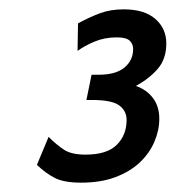

<svg xmlns="http://www.w3.org/2000/svg" viewBox="-20 -685 379 411"><path d="M147 -635Q173 -649 195 -657Q217 -665 245 -665Q289 -665 312.5 -644.5Q336 -624 336 -592Q336 -559 318 -538Q300 -517 271 -501Q294 -493 307.5 -475Q321 -457 321 -431Q321 -406 310.5 -381.5Q300 -357 279.5 -337.5Q259 -318 227.5 -306Q196 -294 154 -294Q117 -294 97.5 -304Q78 -314 59 -332L84 -392Q101 -375 117 -364.5Q133 -354 163 -354Q209 -354 230 -375Q251 -396 251 -428Q251 -448 235 -459.5Q219 -471 177 -471H165L176 -525H191Q228 -525 246.5 -540.5Q265 -556 265 -580Q265 -591 257.5 -598Q250 -605 230 -605Q204 -605 182.5 -596Q161 -587 146 -576Z"/></svg>

Font: Quattrocento Sans
Style: Bold Italic
Weight: 700
Designer: Pablo Impallari
Foundry: Pablo Impallari, Igino Marini, Brenda Gallo
Version: Version 2.000